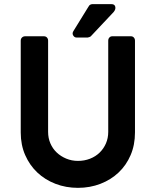

<svg xmlns="http://www.w3.org/2000/svg" viewBox="-20 -898 772 926"><path d="M356 -122Q387 -122 414 -132.5Q441 -143 460.5 -162Q480 -181 491 -206.5Q502 -232 502 -262V-702Q502 -711 507.5 -717Q513 -723 521 -723H612Q620 -723 625.5 -717Q631 -711 631 -702V-259Q631 -199 610 -150Q589 -101 552 -66Q515 -31 464.5 -11.5Q414 8 356 8Q298 8 247.5 -11.5Q197 -31 160 -66Q123 -101 101.5 -150Q80 -199 80 -259V-702Q80 -711 86 -717Q92 -723 101 -723H192Q201 -723 206.5 -717Q212 -711 212 -702V-262Q212 -232 223 -206.5Q234 -181 253.5 -162.5Q273 -144 299.5 -133Q326 -122 356 -122ZM418 -723Q416 -721 410.5 -719Q405 -717 403 -717H349Q339 -717 333 -727Q327 -737 334 -748L408 -868V-867Q410 -873 415.5 -875.5Q421 -878 425 -878H518Q533 -878 536 -865.5Q539 -853 528 -840Z"/></svg>

Font: Stadtwerke
Style: Bold
Weight: 700
Designer: Santiago Orozco
Foundry: Typemade
Version: Version 1.003